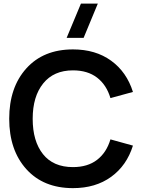

<svg xmlns="http://www.w3.org/2000/svg" viewBox="-20 -1002 778 1038"><path d="M432.1 -797.4H340.3L417.5 -982.4H508.8ZM374.5 15.1Q214.8 15.1 122.3 -87.6Q29.8 -190.4 29.8 -359.9Q29.8 -529.3 122.3 -632.1Q214.8 -734.9 374.5 -734.9Q496.6 -734.9 580.8 -673.8Q665 -612.8 698.7 -504.9L577.1 -471.7Q555.7 -543.5 504.6 -582.5Q453.6 -621.6 374.5 -621.6Q270.5 -621.6 213.6 -551Q156.7 -480.5 156.7 -359.9Q156.7 -238.8 212.4 -168.7Q268.1 -98.6 374.5 -98.6Q453.6 -98.6 504.6 -137.7Q555.7 -176.8 577.1 -248.5L698.7 -214.8Q665 -106.9 580.8 -45.9Q496.6 15.1 374.5 15.1Z"/></svg>

Font: Vela Sans Bd
Style: Bold
Weight: 700
Designer: Principal design: Mikhail Sharanda - project Manrope.
Design modification: Ravid Balaliev
Foundry: Mikhail Sharanda
Version: Version 1.001